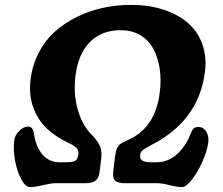

<svg xmlns="http://www.w3.org/2000/svg" viewBox="-20 -740 903 778"><path d="M497.6 -172.4Q609.4 -220.2 627.4 -365.7Q633.8 -415.5 627.2 -460.4Q620.6 -505.4 602.1 -540.8Q583.5 -576.2 549.3 -596.9Q515.1 -617.7 469.2 -617.7Q391.6 -617.7 344.2 -569.6Q296.9 -521.5 286.1 -434.1Q276.4 -356.4 296.4 -291.3Q316.4 -226.1 354.5 -191.4Q378.9 -164.6 386.2 -145Q393.6 -125.5 390.1 -96.2L383.8 -45.4Q380.4 -16.6 365.7 -7.1Q351.1 2.4 326.2 2.4H205.1Q187 2.4 153.8 10.3Q120.6 18.1 101.1 18.1Q83.5 18.1 66.9 -12Q50.3 -42 41.5 -86.7Q32.7 -131.3 37.6 -169.9Q40 -191.9 57.6 -209.5Q75.2 -227.1 94.7 -227.1Q103.5 -227.1 108.6 -221.2Q113.8 -215.3 115.5 -208.3Q117.2 -201.2 119.1 -189Q121.1 -176.8 123 -170.4Q137.7 -124 162.4 -103.3Q187 -82.5 222.7 -82.5H248Q274.9 -82.5 284.9 -88.9Q294.9 -95.2 297.4 -113.3Q298.8 -117.7 297.9 -123.3Q296.9 -128.9 294.2 -134.5Q291.5 -140.1 282.5 -147Q273.4 -153.8 258.3 -160.6Q205.6 -185.1 169.4 -219.5Q133.3 -253.9 114.7 -305.2Q96.2 -356.4 104 -418.5Q111.3 -477.1 137.2 -526.9Q163.1 -576.7 202.4 -611.8Q241.7 -647 291.7 -671.6Q341.8 -696.3 397.2 -708.3Q452.6 -720.2 511.2 -720.2Q582 -720.2 640.9 -701.4Q699.7 -682.6 740 -648.2Q780.3 -613.8 799.3 -562.5Q818.4 -511.2 810.5 -449.2Q786.1 -252 595.7 -153.8Q565.9 -138.2 557.4 -130.4Q548.8 -122.6 547.9 -110.8Q546.4 -97.2 555.9 -89.8Q565.4 -82.5 591.3 -82.5H614.3Q690.4 -82.5 740.2 -170.4Q744.1 -177.2 750.5 -194.1Q756.8 -210.9 763.7 -218.3Q770.5 -225.6 782.7 -225.6Q803.7 -225.6 815.2 -207.8Q826.7 -189.9 824.2 -165Q819.8 -127.9 799.8 -84Q779.8 -40 756.6 -11Q733.4 18.1 718.3 18.1Q698.7 18.1 667.7 10.3Q636.7 2.4 618.7 2.4H484.9Q460 2.4 447.8 -7.1Q435.5 -16.6 439 -45.4L445.8 -102.5Q448.7 -126.5 453.6 -138.2Q458.5 -149.9 465.3 -155Q472.2 -160.2 490.2 -168.9Q495.1 -170.9 497.6 -172.4Z"/></svg>

Font: Cooper*
Style: Bold Italic
Weight: 700
Italic angle: -7°
Designer: Owen Earl
Foundry: indestructible type*
Version: Version 0.001